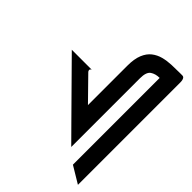

<svg xmlns="http://www.w3.org/2000/svg" viewBox="-105 -927 1219 1219"><g transform="rotate(-45 505.0 -317.0)"><path d="M25 0 93 -113H872Q872 -150 855 -175Q838 -200 782 -200H165L279 -313L604 -634V-455Q598 -466 590.5 -465.5Q583 -465 578 -460L428 -313H782Q843 -313 882 -297Q921 -281 942.5 -253.5Q964 -226 973 -191.5Q982 -157 983.5 -119.5Q985 -82 985 -47Q985 -41 985 -35Q985 -29 985 -23Q985 -11 975 -6Q965 -1 955 -0.5Q945 0 945 0Z"/></g></svg>

Font: Reem Kufi Medium
Style: Regular
Weight: 500
Designer: Khaled Hosny
Version: Version 1.001